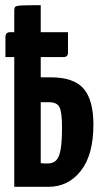

<svg xmlns="http://www.w3.org/2000/svg" viewBox="-20 -720 413 740"><path d="M1 -500V-577Q1 -596 19 -596H242V-519Q242 -508 237.5 -504Q233 -500 223 -500ZM35 0V-681Q35 -690 39 -694Q43 -698 64.5 -699Q86 -700 137 -700V-422H175Q265 -422 302.5 -378Q340 -334 340 -240Q340 -123 291.5 -61.5Q243 0 167 0ZM165 -90Q185 -90 197 -102.5Q209 -115 214 -145.5Q219 -176 219 -231Q219 -287 209.5 -306.5Q200 -326 169 -326H137V-91Q141 -91 145 -90.5Q149 -90 154.5 -90Q160 -90 165 -90Z"/></svg>

Font: Yanone Kaffeesatz SemiBold
Style: Regular
Weight: 600
Designer: Yanone (Cyrillic: Daniel Pouzeot, Huerta Tipografica, and Cyreal)
Foundry: Yanone
Version: Version 2.003